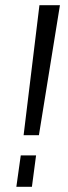

<svg xmlns="http://www.w3.org/2000/svg" viewBox="-20 -720 263 740"><path d="M211 -700 130 -199H71L132 -700ZM119 -121 103 0H43L60 -121Z"/></svg>

Font: Pathway Extreme Condensed Light
Style: Italic
Weight: 300
Width: 3
Italic angle: -8°
Version: Version 1.001;gftools[0.9.26]